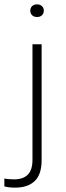

<svg xmlns="http://www.w3.org/2000/svg" viewBox="-57 -673 303 881"><path d="M12 188Q-1 188 -15 186.5Q-29 185 -37 182V146Q-29 148 -16 149Q-3 150 8 150Q49 150 70.5 128.5Q92 107 92 60V-470H134V62Q134 127 102.5 157.5Q71 188 12 188ZM113 -595Q99 -595 90.5 -603Q82 -611 82 -624Q82 -637 90.5 -645Q99 -653 113 -653Q127 -653 135.5 -645Q144 -637 144 -624Q144 -611 135.5 -603Q127 -595 113 -595Z"/></svg>

Font: Gantari ExtraLight
Style: Regular
Weight: 250
Designer: Anugrah Pasau
Foundry: Lafontype
Version: Version 1.000